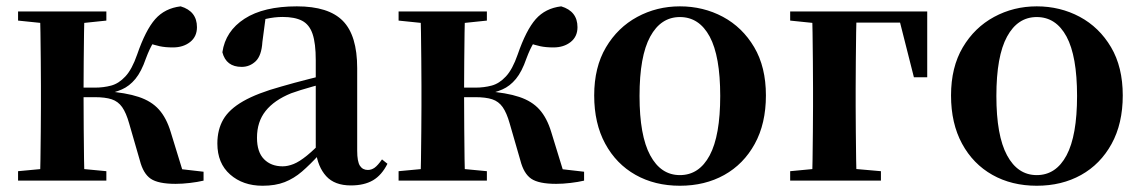

<svg xmlns="http://www.w3.org/2000/svg" viewBox="-20 -572 3615 608"><path d="M37.2 0V-29.9L147 -40.2H208.6L316.8 -29.9V0ZM37.2 -506.8V-535.7H316.8V-506.8L208.6 -495.5H147ZM105.9 0Q107.6 -25.5 108.1 -67.4Q108.6 -109.4 109.1 -154.7Q109.6 -200 109.6 -234.8V-301.2Q109.6 -335.7 109.1 -381Q108.6 -426.4 108.1 -468.7Q107.6 -511 105.9 -535.7H247.6Q246.6 -511 246.1 -468.2Q245.6 -425.4 245.1 -377.7Q244.6 -330 244.6 -289.8V-269.3Q244.6 -217.7 245.1 -164.9Q245.6 -112.1 246.1 -68.8Q246.6 -25.5 247.6 0ZM422.8 -64.1 388.9 -181.4Q379.5 -214.7 366.8 -232.8Q354 -250.9 333.6 -257.6Q313.3 -264.3 279.4 -264.3H176.9V-294.5H279.8Q307.9 -294.5 332 -301Q356.1 -307.4 377 -329.9Q398 -352.3 414.3 -399.3Q441 -476.8 471.5 -511.4Q502 -545.9 552.1 -551.9Q603.7 -536.4 603.7 -485.9Q603.7 -456 582 -438.9Q560.2 -421.8 527.7 -421.8Q503.5 -421.8 485.8 -425.6Q468.1 -429.3 448 -436.9L498.8 -479.7Q477.6 -455.6 465.7 -437.1Q453.8 -418.5 442 -386.8Q427.7 -345.1 408.8 -322.2Q389.8 -299.2 365.9 -288.8Q341.9 -278.3 312.2 -273.1L314.4 -283.3Q378.6 -278.6 419.1 -265.1Q459.6 -251.7 483.3 -225.1Q507.1 -198.6 520.6 -153.9L564.3 -11.8L469.7 -46L624.6 -28.2V0Q605.7 4.5 581.6 7.3Q557.5 10.2 536.2 10.2Q481.1 10.2 457.3 -6Q433.5 -22.2 422.8 -64.1Z M811.6 16.2Q749.2 16.2 708.8 -19.4Q668.3 -54.9 668.3 -117.6Q668.3 -161.2 687 -193.6Q705.7 -226.1 750.1 -251.5Q794.6 -277 870.4 -297.9Q909.8 -309.4 959.4 -322Q1009 -334.6 1049 -344.4V-318.9Q1009 -308.9 969 -297.6Q928.9 -286.4 902.1 -276.7Q848.3 -254.9 821.1 -220.6Q793.8 -186.4 793.8 -135.9Q793.8 -90.4 816.1 -67.9Q838.3 -45.3 875 -45.3Q891.3 -45.3 909.7 -52.6Q928.1 -59.9 952.4 -79.7Q976.8 -99.4 1010.3 -135.5L1025.8 -82.4H990.7Q961.6 -50.6 936.2 -28.7Q910.7 -6.8 881.4 4.7Q852 16.2 811.6 16.2ZM1091.1 15.2Q1039.6 15.2 1012.9 -14.2Q986.2 -43.6 979.9 -94V-96.5V-381.4Q979.9 -434.7 969.8 -464.5Q959.7 -494.3 936.6 -506.3Q913.5 -518.3 875 -518.3Q849.4 -518.3 822.3 -512.2Q795.2 -506.1 758.8 -491.2L821.1 -516.3L810.9 -439.2Q808.3 -395.9 789.6 -378Q770.8 -360.2 745.3 -360.2Q696.1 -360.2 684.2 -406.5Q693.9 -473.5 754.4 -512.7Q814.9 -551.9 920.1 -551.9Q1020.4 -551.9 1065.7 -505.9Q1111.1 -459.8 1111.1 -356.2V-94.8Q1111.1 -60.3 1119.8 -47Q1128.6 -33.8 1144.7 -33.8Q1156.3 -33.8 1166.3 -40.9Q1176.3 -48.1 1189.7 -67.2L1206.9 -53.4Q1189 -17.5 1161.2 -1.1Q1133.4 15.2 1091.1 15.2Z M1242.2 0V-29.9L1352 -40.2H1413.6L1521.8 -29.9V0ZM1242.2 -506.8V-535.7H1521.8V-506.8L1413.6 -495.5H1352ZM1310.9 0Q1312.6 -25.5 1313.1 -67.4Q1313.6 -109.4 1314.1 -154.7Q1314.6 -200 1314.6 -234.8V-301.2Q1314.6 -335.7 1314.1 -381Q1313.6 -426.4 1313.1 -468.7Q1312.6 -511 1310.9 -535.7H1452.6Q1451.6 -511 1451.1 -468.2Q1450.6 -425.4 1450.1 -377.7Q1449.6 -330 1449.6 -289.8V-269.3Q1449.6 -217.7 1450.1 -164.9Q1450.6 -112.1 1451.1 -68.8Q1451.6 -25.5 1452.6 0ZM1627.8 -64.1 1593.9 -181.4Q1584.5 -214.7 1571.8 -232.8Q1559 -250.9 1538.6 -257.6Q1518.3 -264.3 1484.4 -264.3H1381.9V-294.5H1484.8Q1512.9 -294.5 1537 -301Q1561.1 -307.4 1582 -329.9Q1603 -352.3 1619.3 -399.3Q1646 -476.8 1676.5 -511.4Q1707 -545.9 1757.1 -551.9Q1808.7 -536.4 1808.7 -485.9Q1808.7 -456 1787 -438.9Q1765.2 -421.8 1732.7 -421.8Q1708.5 -421.8 1690.8 -425.6Q1673.1 -429.3 1653 -436.9L1703.8 -479.7Q1682.6 -455.6 1670.7 -437.1Q1658.8 -418.5 1647 -386.8Q1632.7 -345.1 1613.8 -322.2Q1594.8 -299.2 1570.9 -288.8Q1546.9 -278.3 1517.2 -273.1L1519.4 -283.3Q1583.6 -278.6 1624.1 -265.1Q1664.6 -251.7 1688.3 -225.1Q1712.1 -198.6 1725.6 -153.9L1769.3 -11.8L1674.7 -46L1829.6 -28.2V0Q1810.7 4.5 1786.6 7.3Q1762.5 10.2 1741.2 10.2Q1686.1 10.2 1662.3 -6Q1638.5 -22.2 1627.8 -64.1Z M2133 16.2Q2053.7 16.2 1992.5 -18.3Q1931.3 -52.8 1896.5 -117Q1861.6 -181.2 1861.6 -269.8Q1861.6 -359.1 1898.8 -422Q1936 -484.9 1997.9 -518.4Q2059.8 -551.9 2133 -551.9Q2207.1 -551.9 2269.1 -518.8Q2331 -485.6 2368.2 -422.7Q2405.4 -359.8 2405.4 -269.8Q2405.4 -180.5 2370 -116.3Q2334.6 -52 2273.4 -17.9Q2212.2 16.2 2133 16.2ZM2133 -17.5Q2194 -17.5 2227.4 -80.1Q2260.7 -142.6 2260.7 -268.1Q2260.7 -394.2 2227.4 -456.1Q2194 -518 2133 -518Q2072.7 -518 2039 -456.1Q2005.2 -394.2 2005.2 -268.1Q2005.2 -142.6 2039 -80.1Q2072.7 -17.5 2133 -17.5Z M2550.9 0Q2552.6 -25.5 2553.1 -67.4Q2553.6 -109.4 2554.1 -154.7Q2554.6 -200 2554.6 -234.8V-292.5Q2554.6 -331.7 2554.1 -378.5Q2553.6 -425.4 2553.1 -468.2Q2552.6 -511 2550.9 -535.7H2692.6Q2691.6 -511 2691.1 -468.2Q2690.6 -425.4 2690.1 -378.5Q2689.6 -331.7 2689.6 -292.5V-234.8Q2689.6 -200 2690.1 -154.7Q2690.6 -109.4 2691.1 -67.4Q2691.6 -25.5 2692.6 0ZM2621.9 -500.4V-535.7H2916.2L2916.2 -327.4H2874L2823.4 -527.4L2858 -500.4ZM2482.2 0V-29.9L2590.7 -40.2H2652.3L2769.6 -29.9V0ZM2482.2 -506.8V-535.7H2621.9V-495.5H2592Z M3263 16.2Q3183.7 16.2 3122.5 -18.3Q3061.3 -52.8 3026.5 -117Q2991.6 -181.2 2991.6 -269.8Q2991.6 -359.1 3028.8 -422Q3066 -484.9 3127.9 -518.4Q3189.8 -551.9 3263 -551.9Q3337.1 -551.9 3399.1 -518.8Q3461 -485.6 3498.2 -422.7Q3535.4 -359.8 3535.4 -269.8Q3535.4 -180.5 3500 -116.3Q3464.6 -52 3403.4 -17.9Q3342.2 16.2 3263 16.2ZM3263 -17.5Q3324 -17.5 3357.4 -80.1Q3390.7 -142.6 3390.7 -268.1Q3390.7 -394.2 3357.4 -456.1Q3324 -518 3263 -518Q3202.7 -518 3169 -456.1Q3135.2 -394.2 3135.2 -268.1Q3135.2 -142.6 3169 -80.1Q3202.7 -17.5 3263 -17.5Z"/></svg>

Font: Noto Serif KR ExtraLight
Style: Regular
Weight: 200
Designer: Ryoko NISHIZUKA 西塚涼子 (kana & ideographs); Frank Grießhammer (Latin, Greek & Cyrillic); Wenlong ZHANG 张文龙 (bopomofo); San
Foundry: Adobe
Version: Version 2.002-H1;hotconv 1.1.0;makeotfexe 2.6.0